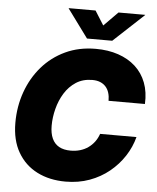

<svg xmlns="http://www.w3.org/2000/svg" viewBox="-62 -1002 870 1066"><g transform="rotate(5 373.0 -469.5)"><path d="M343.3 10.7Q253.4 10.7 184.6 -24.2Q115.7 -59.1 76.7 -126.5Q37.6 -193.8 37.6 -291Q37.6 -381.8 66.4 -462.6Q95.2 -543.5 148.9 -605.5Q202.6 -667.5 278.1 -702.9Q353.5 -738.3 447.3 -738.3Q516.6 -738.3 572.8 -719.2Q628.9 -700.2 668.7 -664.1Q708.5 -627.9 728.5 -575.7Q748.5 -523.4 745.1 -457H542.5Q542.5 -481.9 536.4 -501.7Q530.3 -521.5 517.8 -535.4Q505.4 -549.3 486.8 -556.9Q468.3 -564.5 443.4 -564.5Q390.6 -564.5 352.3 -539.6Q314 -514.6 289.1 -474.4Q264.2 -434.1 252 -386.2Q239.7 -338.4 239.7 -292Q239.7 -249.5 252.9 -220.7Q266.1 -191.9 292 -177.5Q317.9 -163.1 356.4 -163.1Q384.8 -163.1 409.4 -170.4Q434.1 -177.7 454.1 -191.9Q474.1 -206.1 488.8 -225.8Q503.4 -245.6 511.7 -270H714.4Q699.7 -213.4 666.7 -162.8Q633.8 -112.3 585.9 -73.2Q538.1 -34.2 476.8 -11.7Q415.5 10.7 343.3 10.7ZM426.8 -950.2 476.6 -871.1 554.7 -950.2H703.6L703.1 -948.7L533.7 -791H393.1L277.3 -948.7V-950.2Z"/></g></svg>

Font: Inter 24pt Black
Style: Italic
Weight: 900
Italic angle: -9.3988°
Designer: Rasmus Andersson
Foundry: rsms
Version: Version 4.001;git-66647c0bb